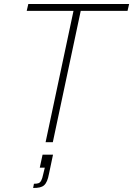

<svg xmlns="http://www.w3.org/2000/svg" viewBox="-20 -708 663 956"><path d="M207 0 346 -654H113L121 -688H623L615 -654H382L243 0ZM145 228 149 207Q164 207 172 204Q180 201 185.5 190.5Q191 180 195 160L203 127H178L192 62H244L224 157Q220 179 214 193Q208 207 199.5 214.5Q191 222 178 225Q165 228 145 228Z"/></svg>

Font: Saira Thin Thin
Style: Italic
Weight: 250
Italic angle: -12°
Version: Version 1.101